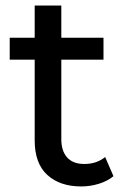

<svg xmlns="http://www.w3.org/2000/svg" viewBox="-20 -666 454 692"><path d="M273 6Q196 6 150.5 -35.5Q105 -77 105 -160V-451H15V-530H105V-646H201V-530H353V-451H201V-164Q201 -122 222 -98.5Q243 -75 284 -75Q328 -75 359 -100L389 -31Q367 -13 336 -3.5Q305 6 273 6Z"/></svg>

Font: Argentum Novus
Style: Regular
Weight: 400
Designer: Julieta Ulanovsky
Foundry: Julieta Ulanovsky
Version: Version 7.20;July 27, 2021;FontCreator 13.0.0.2683 64-bit